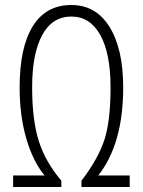

<svg xmlns="http://www.w3.org/2000/svg" viewBox="-20 -744 568 764"><path d="M264.2 -678.2Q188 -678.2 147.9 -604.5Q107.9 -530.8 107.9 -396Q107.9 -268.1 133.8 -184.6Q159.7 -101.1 224.1 -24.9V0H32.2V-45.9H157.2Q111.8 -100.6 85 -191.4Q58.1 -282.7 58.1 -396Q58.1 -555.2 110.4 -639.6Q162.6 -724.1 264.2 -724.1Q361.8 -724.1 416 -636.7Q470.2 -549.3 470.2 -396Q470.2 -171.4 371.1 -45.9H496.1V0H304.2V-24.9Q371.1 -112.3 396 -189.5Q419.9 -264.2 419.9 -396Q419.9 -531.7 378.9 -605Q337.9 -678.2 264.2 -678.2Z"/></svg>

Font: Germano
Style: Regular
Weight: 300
Width: 3
Foundry: Ascender Corporation
Version: Version 1.10; ttfautohint (v1.5)